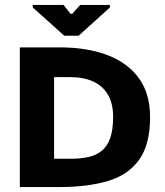

<svg xmlns="http://www.w3.org/2000/svg" viewBox="-20 -754 665 774"><path d="M198 -114V-443H264Q318 -443 356.5 -425Q395 -407 415.5 -371.5Q436 -336 436 -283Q436 -231 424.5 -198Q413 -165 390.5 -146.5Q368 -128 336.5 -121Q305 -114 264 -114Q258 -114 242.5 -114Q227 -114 198 -114ZM585 -282Q585 -376 540.5 -438Q496 -500 414 -531.5Q332 -563 221 -563Q205 -563 169.5 -563Q134 -563 60 -563V0Q129 0 166.5 0Q204 0 221 0Q332 0 414 -24Q496 -48 540.5 -109.5Q585 -171 585 -282ZM239 -610 112 -724V-734H236L265 -698H271L303 -734H423V-724L297 -610Z"/></svg>

Font: Darker Grotesque Light Black
Style: Regular
Weight: 900
Version: Version 1.000;gftools[0.9.28]